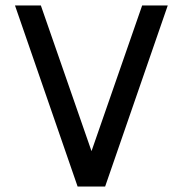

<svg xmlns="http://www.w3.org/2000/svg" viewBox="-20 -686 671 705"><path d="M366 -1H265L35 -666H130L316 -131L502 -666H596Z"/></svg>

Font: Sulphur Point
Style: Bold
Weight: 700
Designer: Noponies / Dale Sattler
Foundry: Noponies
Version: Version 1.000; ttfautohint (v1.8)